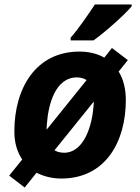

<svg xmlns="http://www.w3.org/2000/svg" viewBox="-20 -786 625 856"><path d="M295 -618V-606H397C448 -642 538 -722 567 -758V-766H403C372 -719 328 -655 295 -618ZM90 50 143 -16C174 0 212 10 253 10C451 10 541 -155 541 -340C541 -390 530 -433 509 -467L550 -518L479 -572L445 -529C414 -547 376 -556 334 -556C140 -556 44 -393 44 -200C44 -151 56 -109 79 -75L21 -3ZM366 -429 188 -208C188 -216 188 -224 189 -232C195 -321 227 -441 323 -441C340 -441 358 -435 366 -429ZM265 -105C248 -105 230 -111 223 -116L398 -333C398 -327 398 -320 397 -313C391 -229 356 -105 265 -105Z"/></svg>

Font: Noto Sans
Style: Bold Italic
Weight: 700
Italic angle: -12°
Designer: Monotype Design Team
Foundry: Monotype Imaging Inc.
Version: Version 2.013